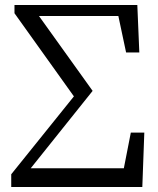

<svg xmlns="http://www.w3.org/2000/svg" viewBox="-20 -749 631 769"><path d="M504 -218 476 -75H103L351 -385L136 -685H454L485 -539H538L530 -729H38V-696L276 -363L25 -51V0H550L558 -218Z"/></svg>

Font: Shippori Mincho
Style: Regular
Weight: 400
Designer: Bonji Tadano  Ryoko NISHIZUKA  (kana & ideographs); Frank Grießhammer (Latin, Greek & Cyrillic); Wenlong ZHANG  (bopomof
Foundry: Adobe Systems Incorporated
Version: Version 1.003;PS 1.001;hotconv 16.6.54;makeotf.lib2.5.65590